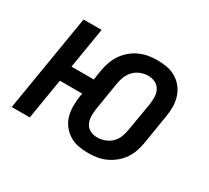

<svg xmlns="http://www.w3.org/2000/svg" viewBox="-111 -707 972 894"><g transform="rotate(30 375.0 -260.0)"><path d="M442 8Q414 8 388 3Q362 -2 340.5 -15.5Q319 -29 303 -49.5Q287 -70 280 -95Q273 -120 273 -147.5Q273 -175 277 -202L280 -218H160L124 0H27L113 -520H210L174 -302H294L302 -355Q306 -378 314 -401Q322 -424 336 -445Q350 -466 369.5 -482.5Q389 -499 412 -509.5Q435 -520 459 -524Q483 -528 506 -528Q534 -528 560 -523Q586 -518 608 -504.5Q630 -491 645.5 -470.5Q661 -450 668.5 -425Q676 -400 676 -372.5Q676 -345 671 -318L646 -165Q642 -142 634.5 -119Q627 -96 613 -75Q599 -54 579 -37.5Q559 -21 536.5 -10.5Q514 0 489.5 4Q465 8 442 8ZM443 -76Q462 -76 482.5 -83.5Q503 -91 518 -106Q533 -121 540.5 -140.5Q548 -160 551 -179L577 -332Q580 -352 579.5 -372.5Q579 -393 570 -410Q561 -427 543.5 -435.5Q526 -444 505 -444Q486 -444 466 -436.5Q446 -429 431 -414Q416 -399 408 -379.5Q400 -360 397 -341L372 -188Q369 -168 369.5 -147.5Q370 -127 378.5 -110Q387 -93 404.5 -84.5Q422 -76 443 -76Z"/></g></svg>

Font: Iosevka Custom Medium Oblique
Style: Regular
Weight: 500
Italic angle: -9°
Designer: Belleve Invis
Foundry: Belleve Invis
Version: Version 27.0.1